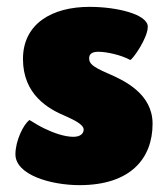

<svg xmlns="http://www.w3.org/2000/svg" viewBox="-20 -530 490 560"><path d="M66 -180C48 -167 25 -119 25 -80C25 -20 128 10 212 10C362 10 425 -69 425 -169C425 -256 344 -295 292 -317C249 -336 240 -345 240 -360C240 -373 249 -379 267 -379C290 -379 333 -370 360 -355C368 -358 411 -419 411 -452C411 -488 322 -510 241 -510C132 -510 47 -461 47 -358C47 -254 121 -212 172 -191C196 -180 224 -167 224 -152C224 -141 215 -131 194 -131C167 -131 135 -143 110 -155C95 -162 81 -171 66 -180Z"/></svg>

Font: Lilita 2
Style: Regular
Weight: 400
Designer: Juan Montoreano
Foundry: Juan Montoreano
Version: Version 2.001